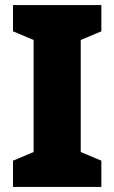

<svg xmlns="http://www.w3.org/2000/svg" viewBox="-20 -827 448 754"><path d="M378 -93V-196L297 -230V-670L378 -704V-807H31V-704L112 -670V-230L31 -196V-93Z"/></svg>

Font: Noto Sans Kannada UI SemiCondensed Black
Style: Regular
Weight: 900
Width: 4
Designer: Jelle Bosma - Monotype Design Team
Foundry: Monotype Imaging Inc.
Version: Version 2.005